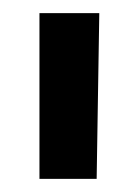

<svg xmlns="http://www.w3.org/2000/svg" viewBox="-20 -750 206 292"><path d="M131 -730Q130 -667 129 -604.5Q128 -542 127 -478H40V-730Z"/></svg>

Font: Reem Kufi Fun
Style: Regular
Weight: 400
Designer: Khaled Hosny
Version: Version 1.005